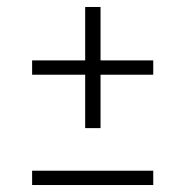

<svg xmlns="http://www.w3.org/2000/svg" viewBox="-20 -530 531 550"><path d="M268 -510H224V-357H72V-316H224V-163H268V-316H419V-357H268ZM72 0H419V-41H72Z"/></svg>

Font: Fira Sans ExtraLight
Style: Regular
Weight: 200
Designer: bBox Type GmbH & Carrois Corporate GbR & Edenspiekermann AG
Foundry: bBox Type GmbH & Carrois Corporate GbR & Edenspiekermann AG
Version: Version 4.300;PS 004.300;hotconv 1.0.88;makeotf.lib2.5.64775